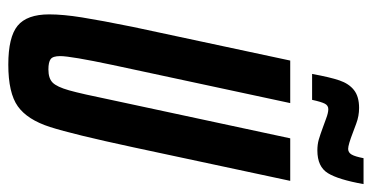

<svg xmlns="http://www.w3.org/2000/svg" viewBox="-242 -668 917 474"><g transform="rotate(90 217.0 -430.5)"><path d="M15 -93Q15 -127 22.5 -174Q30 -221 46 -300L129 -688H234L140 -250Q118 -146 118 -120Q118 -102 125.5 -96.5Q133 -91 151 -91Q173 -91 183.5 -101.5Q194 -112 202.5 -142Q211 -172 227 -250L321 -688H426L343 -300Q311 -151 293 -95Q275 -39 242 -15.5Q209 8 139 8Q71 8 43 -15Q15 -38 15 -93ZM246 -858Q266 -858 284.5 -851Q303 -844 306 -843Q337 -831 347 -831Q356 -831 361 -839.5Q366 -848 370 -869H434Q423 -807 407 -781Q391 -755 351 -755Q336 -755 324 -758.5Q312 -762 293 -769Q287 -771 272.5 -776.5Q258 -782 249 -782Q240 -782 235.5 -773.5Q231 -765 226 -742H162Q170 -786 178 -809.5Q186 -833 202 -845.5Q218 -858 246 -858Z"/></g></svg>

Font: Saira Ultra Condensed
Style: Bold Italic
Weight: 700
Width: 1
Italic angle: -12°
Designer: Hector Gatti with collaboration of the Omnibus-Type team
Foundry: Omnibus-Type
Version: Version 1.001; ttfautohint (v1.8)